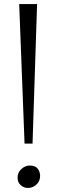

<svg xmlns="http://www.w3.org/2000/svg" viewBox="-20 -919 286 950"><path d="M163.5 -899 141 -208.5H101.5L75 -899ZM67 -40Q67 -66 86 -83Q105 -100 127.5 -100Q154.5 -100 166.5 -84.5Q178.5 -69 178.5 -49Q178.5 -22.5 160.2 -5.8Q142 11 118 11Q98 11 82.5 -2.8Q67 -16.5 67 -40Z"/></svg>

Font: Merriweather 72pt Light
Style: Regular
Weight: 300
Version: Version 2.100